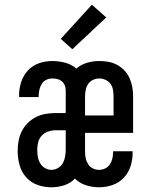

<svg xmlns="http://www.w3.org/2000/svg" viewBox="-20 -787 640 815"><path d="M198 8Q168 8 139.5 -2Q111 -12 91 -34.5Q71 -57 63 -86.5Q55 -116 55 -146Q55 -168 59 -189.5Q63 -211 72.5 -230Q82 -249 97.5 -264.5Q113 -280 132.5 -290Q152 -300 173.5 -303.5Q195 -307 216 -307H259V-403Q259 -414 255 -424.5Q251 -435 242.5 -442Q234 -449 223.5 -451.5Q213 -454 202 -454Q188 -454 176 -448Q164 -442 157 -430.5Q150 -419 147 -405.5Q144 -392 144 -379V-375H61V-383Q61 -411 70 -439Q79 -467 98.5 -488Q118 -509 145.5 -518.5Q173 -528 202 -528Q229 -528 256 -521Q283 -514 304 -496Q324 -513 349.5 -520.5Q375 -528 402 -528Q421 -528 440.5 -524.5Q460 -521 477.5 -511.5Q495 -502 508.5 -487.5Q522 -473 530 -455Q538 -437 541.5 -417.5Q545 -398 545 -378V-223H341V-142Q341 -128 344 -114.5Q347 -101 354.5 -89.5Q362 -78 374.5 -72Q387 -66 401 -66Q414 -66 426.5 -72Q439 -78 446.5 -89.5Q454 -101 457 -114Q460 -127 460 -141V-145H543V-137Q543 -109 534 -81Q525 -53 505 -32Q485 -11 457 -1.5Q429 8 401 8Q373 8 345.5 -0.5Q318 -9 298 -29Q279 -9 252.5 -0.5Q226 8 198 8ZM341 -297H462V-378Q462 -392 459.5 -406Q457 -420 449 -431Q441 -442 428 -448Q415 -454 402 -454Q388 -454 375 -448Q362 -442 354.5 -431Q347 -420 344 -406Q341 -392 341 -378ZM198 -66Q213 -66 226.5 -74Q240 -82 247 -95Q254 -108 256.5 -123Q259 -138 259 -154V-234H216Q200 -234 184 -228.5Q168 -223 157 -211Q146 -199 142 -183Q138 -167 138 -151Q138 -136 140.5 -121.5Q143 -107 150.5 -94Q158 -81 171 -73.5Q184 -66 198 -66ZM287 -578 238 -622 370 -767 431 -713Z"/></svg>

Font: R Plex Mono
Style: Regular
Weight: 400
Monospace: yes
Designer: Belleve Invis
Foundry: Belleve Invis
Version: Version 31.8.0